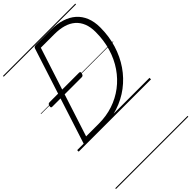

<svg xmlns="http://www.w3.org/2000/svg" viewBox="-417 -1157 1804 1804"><g transform="rotate(-45 484.5 -255.0)"><path d="M107 0Q80 0 86 -19L395 -975Q398 -985 405 -989.5Q412 -994 428 -994H621Q704 -994 768.5 -973.5Q833 -953 877.5 -913.5Q922 -874 945.5 -816Q969 -758 969 -683Q969 -564 937 -460Q905 -356 847 -271.5Q789 -187 708.5 -126Q628 -65 529.5 -32.5Q431 0 320 0ZM151 -52H320Q420 -52 508.5 -81.5Q597 -111 670 -166.5Q743 -222 796.5 -300Q850 -378 879 -475Q908 -572 908 -683Q908 -748 888.5 -797Q869 -846 831.5 -878.5Q794 -911 740.5 -926.5Q687 -942 619 -942H439ZM123 -474Q111 -474 109 -481Q107 -488 110 -499Q112 -509 117.5 -515.5Q123 -522 136 -522H526Q540 -522 541 -515Q542 -508 540 -498Q537 -487 531.5 -480.5Q526 -474 514 -474ZM0 486H961V496H0ZM0 -20H961V0H0ZM0 -505H961V-500H0ZM0 -1006H961V-996H0Z"/></g></svg>

Font: Playwrite CA Guides
Style: Regular
Weight: 400
Designer: Veronika Burian, José Scaglione
Foundry: TypeTogether
Version: Version 1.003